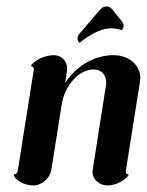

<svg xmlns="http://www.w3.org/2000/svg" viewBox="-20 -565 451 590"><path d="M224.1 -433.3C268.6 -468.8 299.6 -478 322.5 -478C335.2 -478 345.2 -475.1 354 -472.4C357.4 -475.1 359.9 -478.3 359.9 -486.3C359.9 -491.2 357.4 -496.1 354 -500.2L324.5 -536.6C319.6 -542.5 313.2 -545.4 307.1 -545.4C300.3 -545.4 293.2 -541.7 287.8 -535.6L224.1 -461.2C220.2 -457.3 218.3 -452.1 218.3 -447.3C218.3 -442.4 219.2 -438 224.1 -433.3ZM34.4 -39.1C33.4 -33.2 29.1 -29.3 23.2 -29.3L22.5 -24.4C34.2 -5.9 58.1 3.9 81.3 4.9C108.6 4.9 133.5 -16.6 137.9 -43.9L169.7 -244.4C179.2 -303.5 222.9 -351.6 267.6 -351.6C291.7 -351.6 306.2 -335.7 306.2 -311C306.2 -307.4 305.9 -303.7 305.2 -299.8L265.9 -49.8C264.9 -43.7 264.2 -39.6 264.2 -37.4C264.2 -13.2 285.6 4.9 310.8 4.9C334.5 3.9 356.4 -5.9 374 -24.4L374.8 -29.3C368.9 -29.3 366.5 -32.5 366.5 -39.1L410.2 -314.5C410.6 -318.1 411.1 -321.8 411.1 -325.4C411.1 -365 376.2 -395.5 328.4 -395.5C269 -395.5 212.2 -360.4 179.9 -309.6L185.8 -346.7C186.3 -349.4 186.3 -351.8 186.3 -354.2C186.3 -377.4 169.2 -395.5 144.8 -395.5C121.1 -394.8 94 -385 76.7 -366.2L75.7 -361.3C81.1 -361.3 84 -357.4 84 -351.6Z"/></svg>

Font: RisaltypS01
Style: Medium
Weight: 500
Italic angle: -9°
Designer: gluk
Foundry: gluk
Version: Version 0.24